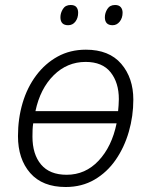

<svg xmlns="http://www.w3.org/2000/svg" viewBox="-20 -740 604 769"><path d="M243 9Q150 9 101 -47Q52 -103 52 -195Q52 -265 70.5 -327.5Q89 -390 125 -438Q161 -486 211 -513.5Q261 -541 324 -541Q417 -541 465.5 -484.5Q514 -428 514 -341Q514 -275 496 -212.5Q478 -150 443.5 -100Q409 -50 358.5 -20.5Q308 9 243 9ZM453 -295Q454 -307 455 -318.5Q456 -330 456 -343Q456 -409 423 -450.5Q390 -492 323 -492Q249 -492 195 -438.5Q141 -385 122 -295ZM247 -40Q322 -40 375 -96.5Q428 -153 447 -246H113Q111 -233 110.5 -220Q110 -207 110 -193Q110 -122 144.5 -81Q179 -40 247 -40ZM431 -639Q400 -639 400 -671Q400 -688 410 -704Q420 -720 441 -720Q456 -720 463.5 -711.5Q471 -703 471 -689Q471 -668 459.5 -653.5Q448 -639 431 -639ZM253 -639Q222 -639 222 -671Q222 -688 232 -704Q242 -720 263 -720Q279 -720 286 -711.5Q293 -703 293 -689Q293 -668 282 -653.5Q271 -639 253 -639Z"/></svg>

Font: Noto Sans Light
Style: Italic
Weight: 300
Italic angle: -12°
Designer: Monotype Design Team
Foundry: Monotype Imaging Inc.
Version: Version 2.013; ttfautohint (v1.8.4.7-5d5b)